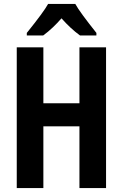

<svg xmlns="http://www.w3.org/2000/svg" viewBox="-20 -954 634 974"><path d="M116 -774H199C233 -799 263 -828 292 -861C322 -827 353 -798 386 -774H469V-787C415 -855 377 -906 362 -934H224C210 -908 174 -859 116 -787ZM65 0H200V-313H383V0H518V-714H383V-430H200V-714H65Z"/></svg>

Font: Kathrein 77 Bold Condensed
Style: Regular
Weight: 700
Width: 3
Designer: Lazydogs Typefoundry, based on Open Sans by Ascender Corporation
Foundry: Lazydogs Typefoundry
Version: Version 1.003;PS 001.003;hotconv 1.0.88;makeotf.lib2.5.64775